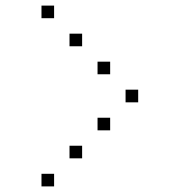

<svg xmlns="http://www.w3.org/2000/svg" viewBox="-20 -693 640 685"><path d="M129 -673Q128 -673 128 -673Q128 -673 128 -672V-629Q128 -628 128 -628Q128 -628 129 -628H172Q173 -628 173 -628Q173 -628 173 -629V-672Q173 -673 173 -673Q173 -673 172 -673ZM229 -573Q228 -573 228 -573Q228 -573 228 -572V-529Q228 -528 228 -528Q228 -528 229 -528H272Q273 -528 273 -528Q273 -528 273 -529V-572Q273 -573 273 -573Q273 -573 272 -573ZM329 -473Q328 -473 328 -473Q328 -473 328 -472V-429Q328 -428 328 -428Q328 -428 329 -428H372Q373 -428 373 -428Q373 -428 373 -429V-472Q373 -473 373 -473Q373 -473 372 -473ZM429 -373Q428 -373 428 -373Q428 -373 428 -372V-329Q428 -328 428 -328Q428 -328 429 -328H472Q473 -328 473 -328Q473 -328 473 -329V-372Q473 -373 473 -373Q473 -373 472 -373ZM329 -273Q328 -273 328 -273Q328 -273 328 -272V-229Q328 -228 328 -228Q328 -228 329 -228H372Q373 -228 373 -228Q373 -228 373 -229V-272Q373 -273 373 -273Q373 -273 372 -273ZM229 -173Q228 -173 228 -173Q228 -173 228 -172V-129Q228 -128 228 -128Q228 -128 229 -128H272Q273 -128 273 -128Q273 -128 273 -129V-172Q273 -173 273 -173Q273 -173 272 -173ZM129 -73Q128 -73 128 -73Q128 -73 128 -72V-29Q128 -28 128 -28Q128 -28 129 -28H172Q173 -28 173 -28Q173 -28 173 -29V-72Q173 -73 173 -73Q173 -73 172 -73Z"/></svg>

Font: Doto Light
Style: Regular
Weight: 300
Monospace: yes
Version: Version 1.000